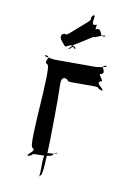

<svg xmlns="http://www.w3.org/2000/svg" viewBox="-114 -1183 845 1232"><g transform="rotate(10 309.0 -566.5)"><path d="M240 -888C224 -910 201 -925 214 -948C239 -970 190 -930 215 -952C251 -972 228 -939 264 -970C289 -992 335 -1032 360 -1054C399 -1088 365 -1072 391 -1108C416 -1130 369 -1085 394 -1107C417 -1115 377 -1042 414 -1048C439 -1070 407 -1004 432 -1026C470 -1030 450 -970 491 -988C516 -1010 465 -963 490 -985C499 -1009 415 -961 421 -971C446 -993 285 -884 310 -906C310 -906 254 -857 276 -867C301 -889 299 -889 310 -875C323 -872 316 -897 278 -892C249 -875 247 -878 240 -888ZM261 -540C261 -638 251 -668 277 -678C311 -678 244 -680 278 -680C322 -671 282 -660 334 -660H472C524 -660 485 -652 529 -642C563 -642 494 -640 528 -640C553 -649 476 -680 510 -698C544 -698 476 -746 510 -746C544 -764 484 -794 528 -803C562 -803 495 -802 529 -802C555 -792 456 -784 472 -784H193C209 -784 110 -792 136 -802C170 -802 104 -803 138 -803C182 -794 122 -764 156 -746C190 -746 122 -202 156 -202C190 -184 113 -155 138 -146C172 -146 102 -147 136 -147C180 -157 141 -165 193 -165C227 -165 295 -166 295 -186C313 -206 341 -198 293 -188C236 -188 233 -184 233 -84C233 8 215 -20 238 -38C261 -38 261 -460 261 -540Z"/></g></svg>

Font: Hussar Przerywany
Style: Regular
Weight: 400
Foundry: Cannot Into Space Fonts
Version: Version 0.982